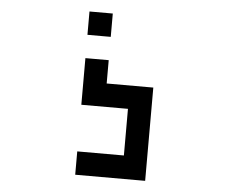

<svg xmlns="http://www.w3.org/2000/svg" viewBox="-50 -743 979 801"><g transform="rotate(5 439.5 -342.0)"><path d="M293 -683.6H390.6V-585.9H293ZM293 -97.7H488.3V-293H293V-488.3H390.6V-390.6H585.9V0H293Z"/></g></svg>

Font: BabelStone Pigpen
Style: Regular
Weight: 400
Designer: Andrew West
Foundry: BabelStone
Version: Version 1.02 November 6, 2013